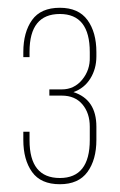

<svg xmlns="http://www.w3.org/2000/svg" viewBox="-20 -820 308 494"><path d="M134 -800Q182 -800 205 -768.5Q228 -737 228 -686V-675Q228 -643 212.5 -618Q197 -593 169 -583Q228 -564 228 -494V-460Q228 -409 205 -377.5Q182 -346 134 -346Q85 -346 62.5 -377.5Q40 -409 40 -460V-481H56V-459Q56 -362 134 -362Q211 -362 211 -460V-494Q211 -529 192 -551.5Q173 -574 139 -574H107V-590H139Q171 -590 191.5 -615Q212 -640 211 -673V-686Q211 -784 134 -784Q56 -784 56 -687V-673H40V-686Q40 -737 62.5 -768.5Q85 -800 134 -800Z"/></svg>

Font: TypoPRO Bebas Neue
Style: Regular
Weight: 300
Designer: Ryoichi Tsunekawa
Foundry: Ryoichi Tsunekawa
Version: Version 001.003